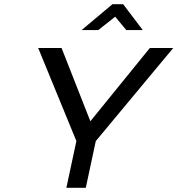

<svg xmlns="http://www.w3.org/2000/svg" viewBox="-20 -900 850 920"><path d="M163 -670 346 -224 298 0H391L439 -224L810 -670H698L413 -319L275 -670ZM371 -756H451L532 -820L585 -756H664L570 -880H519Z"/></svg>

Font: LT Wave Text Italic
Style: Regular
Weight: 400
Designer: Daniel Lyons
Version: Version 2.5 (Glyphs App)